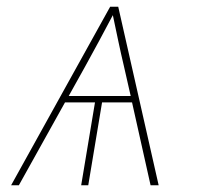

<svg xmlns="http://www.w3.org/2000/svg" viewBox="-20 -550 616 570"><path d="M13 0H36L173 -246H262L221 0H242L283 -246H372L427 0H451L331 -530H307ZM184 -265 233 -353Q254 -391 274.5 -429Q295 -467 315 -505Q323 -467 331 -429Q339 -391 348 -353L368 -265Z"/></svg>

Font: Iosevka Sparkle Thin Oblique
Style: Regular
Weight: 100
Italic angle: -9°
Designer: Belleve Invis
Foundry: Belleve Invis
Version: Version 4.5.0; ttfautohint (v1.8.3)